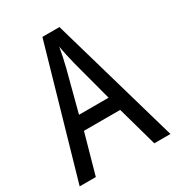

<svg xmlns="http://www.w3.org/2000/svg" viewBox="-172 -821 851 927"><g transform="rotate(-30 253.5 -357.5)"><path d="M416 0H506L300 -715H205L0 0H90L152 -222H354ZM274 -530 335 -301H170L230 -530C238 -562 246 -600 252 -634C256 -605 267 -560 274 -530Z"/></g></svg>

Font: Noto Sans Condensed
Style: Regular
Weight: 400
Width: 3
Designer: Monotype Design Team
Foundry: Monotype Imaging Inc.
Version: Version 2.013